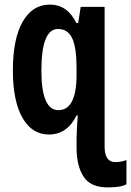

<svg xmlns="http://www.w3.org/2000/svg" viewBox="-20 -575 570 835"><path d="M36 -269Q36 -136 77.5 -63Q119 10 193 10Q272 10 313 -73H318Q316 -39 314.5 -14.5Q313 10 313 26V68Q313 147 344 194Q375 241 451 240Q474 240 495.5 237Q517 234 530 226V121Q506 130 482 130Q435 130 435 63V-545H331L320 -475H312Q273 -555 197 -555Q121 -555 78.5 -480.5Q36 -406 36 -269ZM313 -278V-251Q313 -96 234 -96Q160 -96 160 -268Q160 -449 232 -449Q275 -449 294 -408.5Q313 -368 313 -278Z"/></svg>

Font: Noto Sans UI Condensed
Style: Bold
Weight: 700
Width: 3
Designer: Monotype Design Team
Foundry: Monotype Imaging Inc.
Version: 1.001